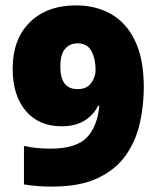

<svg xmlns="http://www.w3.org/2000/svg" viewBox="-20 -774 584 713"><path d="M514 -449Q514 -383 499.5 -317.5Q485 -252 448 -198.5Q411 -145 344 -113Q277 -81 173 -81Q145 -81 119.5 -83Q94 -85 69 -89V-232Q114 -222 167 -222Q261 -222 301 -262Q341 -302 349 -381H344Q327 -346 293 -325.5Q259 -305 209 -305Q124 -305 75.5 -362.5Q27 -420 27 -519Q27 -628 90.5 -691Q154 -754 263 -754Q336 -754 393 -721.5Q450 -689 482 -621.5Q514 -554 514 -449ZM268 -613Q239 -613 221.5 -592.5Q204 -572 204 -526Q204 -443 268 -443Q302 -443 318.5 -465.5Q335 -488 335 -514Q335 -554 320 -583.5Q305 -613 268 -613Z"/></svg>

Font: Noto Sans Telugu UI SemiCondensed Black
Style: Regular
Weight: 900
Width: 4
Designer: Jelle Bosma - Monotype Design Team
Foundry: Monotype Imaging Inc.
Version: Version 2.005; ttfautohint (v1.8.4.7-5d5b)